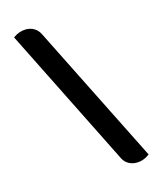

<svg xmlns="http://www.w3.org/2000/svg" viewBox="-115 -823 800 944"><g transform="rotate(-15 285.0 -351.0)"><path d="M463 36Q441 36 422.5 25.5Q404 15 394 -5L40 -715Q72 -738 106 -738Q129 -738 147.5 -727Q166 -716 176 -696L530 12Q499 36 463 36Z"/></g></svg>

Font: K2D SemiBold
Style: Regular
Weight: 600
Designer: Katatrad Aksorn Co.,Ltd.
Foundry: Cadson Demak Co.,Ltd.
Version: Version 1.000; ttfautohint (v1.6)